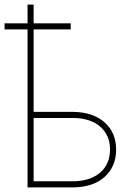

<svg xmlns="http://www.w3.org/2000/svg" viewBox="-31 -812 579 832"><path d="M275.4 -710.9C275.4 -710.9 114.7 -710.9 114.7 -710.9C114.7 -710.9 114.7 -792 114.7 -792C114.7 -792 88.4 -792 88.4 -792C88.4 -792 88.4 -710.9 88.4 -710.9C88.4 -710.9 -11.2 -710.9 -11.2 -710.9C-11.2 -710.9 -11.2 -684.6 -11.2 -684.6C-11.2 -684.6 88.4 -684.6 88.4 -684.6C88.4 -684.6 88.4 0 88.4 0C88.4 0 288.1 0 288.1 0C288.1 0 288.1 0 288.1 0C345.2 -1 390.1 -16.1 422.9 -45.9C455.6 -75.7 472.2 -114.7 472.2 -163.6C472.2 -163.6 472.2 -163.6 472.2 -163.6C472.2 -212.9 455.6 -252 422.4 -281.7C389.2 -311 344.2 -326.2 288.1 -327.1C288.1 -327.1 114.7 -327.1 114.7 -327.1C114.7 -327.1 114.7 -684.6 114.7 -684.6C114.7 -684.6 275.4 -684.6 275.4 -684.6C275.4 -684.6 275.4 -710.9 275.4 -710.9ZM287.1 -300.8C287.1 -300.8 287.1 -300.8 287.1 -300.8C336.4 -300.3 375.5 -287.6 403.8 -262.7C431.6 -237.8 445.8 -205.1 445.8 -164.6C445.8 -164.6 445.8 -164.6 445.8 -164.6C445.8 -122.1 431.6 -88.9 402.8 -64C374 -39.1 334 -26.4 283.2 -26.4C283.2 -26.4 114.7 -26.4 114.7 -26.4C114.7 -26.4 114.7 -300.8 114.7 -300.8C114.7 -300.8 287.1 -300.8 287.1 -300.8Z"/></svg>

Font: WOX
Style: Regular
Weight: 500
Designer: Google
Foundry: ""
Version: ""